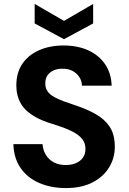

<svg xmlns="http://www.w3.org/2000/svg" viewBox="-20 -943 653 975"><path d="M314 12Q239 12 179 -14Q119 -40 84.5 -90Q50 -140 48 -211H196Q198 -181 212.5 -157Q227 -133 252.5 -119Q278 -105 314 -105Q344 -105 366.5 -115Q389 -125 401.5 -143Q414 -161 414 -187Q414 -213 400.5 -232.5Q387 -252 363 -266.5Q339 -281 307 -293Q275 -305 239 -316Q151 -343 107 -389Q63 -435 63 -510Q63 -574 93.5 -619Q124 -664 178.5 -688Q233 -712 302 -712Q374 -712 428 -687.5Q482 -663 513.5 -617Q545 -571 547 -508H396Q396 -531 383.5 -550.5Q371 -570 350 -582Q329 -594 300 -594Q275 -595 254.5 -586.5Q234 -578 222 -561.5Q210 -545 210 -520Q210 -495 222 -478.5Q234 -462 256 -450Q278 -438 306.5 -427.5Q335 -417 369 -406Q422 -388 466 -363.5Q510 -339 536.5 -300Q563 -261 563 -197Q563 -141 534.5 -93.5Q506 -46 450.5 -17Q395 12 314 12ZM305 -744 156 -824V-923L305 -837L453 -923V-824Z"/></svg>

Font: DM Sans 11pt ExtraBold
Style: Regular
Weight: 800
Version: Version 4.004;gftools[0.9.30]